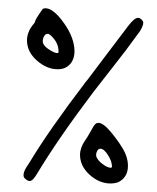

<svg xmlns="http://www.w3.org/2000/svg" viewBox="-20 -507 374 458"><path d="M260.7 -71.8Q252 -69.3 244.1 -69.3Q216.8 -69.3 193.8 -90.1Q170.9 -110.8 170.9 -137.7Q170.9 -154.3 182.6 -171.4Q188 -178.7 194.3 -190.2Q200.7 -201.7 203.6 -206.5Q207.5 -211.9 210 -212.9Q212.9 -213.9 214.4 -213.9Q226.1 -213.9 243.2 -193.6Q260.3 -173.3 271.5 -154.8Q285.2 -132.8 285.2 -111.3Q285.2 -83 260.7 -71.8ZM62.5 -452.6Q64 -458.5 67.9 -464.8Q72.3 -472.2 82 -485.8Q85 -487.3 88.4 -487.3Q107.4 -487.3 132.6 -451.9Q157.7 -416.5 157.7 -384.3Q157.7 -368.7 149.9 -357.4Q138.7 -341.8 117.7 -341.8Q91.8 -341.8 68.1 -362.5Q44.4 -383.3 44.4 -410.6Q44.4 -431.2 60.1 -449.7ZM116.7 -380.4Q119.6 -380.4 119.6 -382.3V-384.8Q119.6 -406.2 100.1 -423.3Q96.7 -426.3 93.3 -426.3Q88.4 -426.3 85.2 -420.7Q82 -415 82 -408.7Q82 -398.9 95.9 -389.6Q109.9 -380.4 116.7 -380.4ZM188.5 -316.4Q204.6 -337.9 236.8 -380.4Q269 -422.9 285.2 -444.3Q300.3 -464.4 309.1 -464.4Q314.5 -464.4 319.3 -458.5Q321.8 -456.1 321.8 -452.6Q321.8 -448.2 318.8 -441.9Q315.9 -435.5 313 -431.4Q310.1 -427.2 304.7 -420.4L299.8 -413.6Q283.2 -390.1 249.5 -347.4Q215.8 -304.7 202.1 -286.6Q119.1 -176.8 67.9 -91.8Q58.1 -75.2 50.8 -75.2Q45.9 -75.2 39.6 -81.1Q36.1 -84 36.1 -89.4Q36.1 -92.8 37.8 -97.7Q39.6 -102.5 41.5 -105.7Q43.5 -108.9 46.9 -114Q50.3 -119.1 50.8 -120.1Q96.7 -196.3 185.5 -313ZM210 -132.8Q213.9 -123.5 225.3 -115.2Q236.8 -106.9 243.7 -106.9Q247.1 -106.9 247.1 -109.4Q247.1 -122.1 237.5 -137.2Q228 -152.3 219.2 -152.3Q213.4 -152.3 210.4 -143.6Q208.5 -138.7 210 -132.8Z"/></svg>

Font: Sintesa 2
Style: 2
Weight: 400
Version: Version 001.000